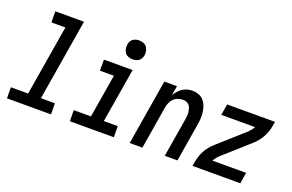

<svg xmlns="http://www.w3.org/2000/svg" viewBox="-93 -1090 2185 1435"><g transform="rotate(20 1000.0 -372.5)"><path d="M378 0H28L27 -88H164L257 -647H146L145 -735H373L266 -88H377Z M878 0H528L527 -88H664L721 -432H610V-520H838L766 -88H877ZM809 -595Q792 -595 775 -601.5Q758 -608 748.5 -621.5Q739 -635 736 -652.5Q733 -670 736 -688Q738 -701 744.5 -712.5Q751 -724 761.5 -731.5Q772 -739 784.5 -742Q797 -745 810 -745Q827 -745 844 -738.5Q861 -732 870.5 -718.5Q880 -705 883.5 -687.5Q887 -670 884 -652Q881 -639 875 -627.5Q869 -616 858 -608.5Q847 -601 834.5 -598Q822 -595 809 -595Z M1004 0 1090 -520H1191L1178 -443Q1188 -461 1202 -477.5Q1216 -494 1233.5 -505.5Q1251 -517 1271 -522.5Q1291 -528 1310 -528Q1337 -528 1361 -519.5Q1385 -511 1401 -493Q1417 -475 1426 -451.5Q1435 -428 1438 -402.5Q1441 -377 1439.5 -351Q1438 -325 1433 -299L1384 0H1283L1335 -313Q1337 -327 1338 -341.5Q1339 -356 1337 -370Q1335 -384 1331 -397Q1327 -410 1318 -420Q1309 -430 1296 -435Q1283 -440 1268 -440Q1249 -440 1229 -433Q1209 -426 1194.5 -411Q1180 -396 1172 -377Q1164 -358 1161 -339L1105 0Z M1504 0 1509 -33Q1513 -56 1521 -80Q1529 -104 1541 -126Q1553 -148 1569.5 -168Q1586 -188 1606 -205L1802 -380Q1814 -391 1825 -404.5Q1836 -418 1844 -432H1575L1590 -520H1970L1965 -488Q1961 -464 1953 -440Q1945 -416 1932.5 -394Q1920 -372 1904 -352Q1888 -332 1868 -315L1672 -140Q1659 -129 1648.5 -115.5Q1638 -102 1629 -88H1898L1884 0Z"/></g></svg>

Font: Iosevka Term Curly SmBd Obl
Style: Regular
Weight: 600
Italic angle: -9°
Designer: Belleve Invis
Foundry: Belleve Invis
Version: Version 32.3.0